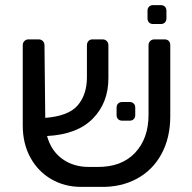

<svg xmlns="http://www.w3.org/2000/svg" viewBox="-20 -725 750 751"><path d="M646 -548V-270Q646 -186 611.5 -122.5Q577 -59 514.5 -25.5Q452 8 371 6H297Q233 6 181 -24Q129 -54 99 -108.5Q69 -163 69 -234V-548Q69 -558 75.5 -564.5Q82 -571 92 -571H131Q141 -571 147.5 -564.5Q154 -558 154 -548L157 -264Q248 -271 284 -313Q320 -355 320 -423V-548Q320 -558 326 -564.5Q332 -571 342 -571H381Q391 -571 397.5 -564.5Q404 -558 404 -548V-419Q404 -323 343 -261Q282 -199 164 -193Q180 -135 223.5 -103.5Q267 -72 328 -72H360Q455 -71 508 -127Q561 -183 561 -276V-548Q561 -558 567.5 -564.5Q574 -571 584 -571H623Q634 -571 640 -565Q646 -559 646 -548ZM436 -275V-304Q436 -314 442 -320Q448 -326 458 -326H487Q497 -326 503 -320Q509 -314 509 -304V-275Q509 -265 503 -259Q497 -253 487 -253H458Q448 -253 442 -259Q436 -265 436 -275ZM557 -653V-683Q557 -693 563 -699Q569 -705 579 -705H609Q619 -705 625 -699Q631 -693 631 -683V-653Q631 -643 625 -637Q619 -631 609 -631H579Q569 -631 563 -637Q557 -643 557 -653Z"/></svg>

Font: Contemporary
Style: Regular
Weight: 400
Designer: Victor Tran
Foundry: Victor Tran
Version: Version 1.100